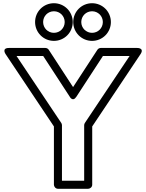

<svg xmlns="http://www.w3.org/2000/svg" viewBox="-20 -1148 909 1193"><path d="M315 -1078C352.2 -1078 382 -1048.2 382 -1011C382 -973.8 352.2 -944 315 -944C277.8 -944 248 -973.8 248 -1011C248 -1048.2 277.8 -1078 315 -1078ZM315 -1128C250.2 -1128 198 -1075.8 198 -1011C198 -946.2 250.2 -894 315 -894C379.8 -894 432 -946.2 432 -1011C432 -1075.8 379.8 -1128 315 -1128ZM552 -1078C589.2 -1078 619 -1048.2 619 -1011C619 -973.8 589.2 -944 552 -944C514.8 -944 485 -973.8 485 -1011C485 -1048.2 514.8 -1078 552 -1078ZM552 -1128C487.2 -1128 435 -1075.8 435 -1011C435 -946.2 487.2 -894 552 -894C616.8 -894 669 -946.2 669 -1011C669 -1075.8 616.8 -1128 552 -1128ZM82.8 -800H248.5L413.1 -547.4C413.1 -547.4 431.5 -511.4 454.9 -547.4L619.5 -800H785.2L507.2 -383.9C504.5 -379.8 503 -374 503 -370V-25H365V-370C365 -375 363 -380.6 360.8 -383.9ZM36 -850C-12.5 -850 15.2 -811.1 15.2 -811.1L315 -362.4V0C315 10.7 324.9 25 340 25H528C538.7 25 553 15.1 553 0V-362.4L852.8 -811.1C879.7 -851.4 832 -850 832 -850H606C598.1 -850 589.7 -845.8 585.1 -838.6L434 -606.8L282.9 -838.6C278.6 -845.3 270.5 -850 262 -850Z"/></svg>

Font: Hussar Ekologiczny
Style: Regular
Weight: 400
Foundry: Cannot Into Space Fonts
Version: Version 0.97